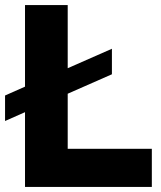

<svg xmlns="http://www.w3.org/2000/svg" viewBox="-20 -740 636 760"><path d="M79 0H581V-151H248V-369L423 -446V-547L248 -470V-720H79V-397L0 -362V-261L79 -296Z"/></svg>

Font: Aspekta 750
Style: Regular
Weight: 750
Designer: Ivo Dolenc
Version: Version 2.000